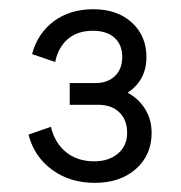

<svg xmlns="http://www.w3.org/2000/svg" viewBox="-20 -734 393 418"><path d="M131.8 -553.2H188Q214.4 -553.2 230.2 -568.4Q246.1 -583.5 246.1 -609.9Q246.1 -636.7 229.2 -651.9Q212.4 -667 182.1 -667Q148.9 -667 127.9 -649.2Q106.9 -631.3 100.1 -599.1L49.8 -616.2Q62 -661.6 97.2 -687.7Q132.3 -713.9 183.1 -713.9Q235.4 -713.9 267.1 -684.8Q298.8 -655.8 298.8 -609.9Q298.8 -559.1 257.8 -532.2Q282.2 -519 296.1 -496.3Q310.1 -473.6 310.1 -444.8Q310.1 -396.5 275.9 -366.2Q241.7 -335.9 186 -335.9Q132.3 -335.9 93.5 -364.3Q54.7 -392.6 42 -440.9L90.8 -458Q99.1 -422.9 123.8 -402.8Q148.4 -382.8 185.1 -382.8Q216.8 -382.8 236.8 -399.7Q256.8 -416.5 256.8 -444.8Q256.8 -473.1 239.7 -489.5Q222.7 -505.9 193.8 -505.9H131.8Z"/></svg>

Font: LT Superior
Style: Regular
Weight: 400
Designer: Daniel Lyons
Foundry: LyonsType
Version: Version 1.000